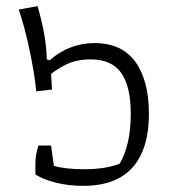

<svg xmlns="http://www.w3.org/2000/svg" viewBox="-20 -596 561 624"><path d="M95 -29V-63Q95 -93 105 -123H146L155 -57Q192 -46 254 -46Q323 -46 369 -64Q405 -126 405 -226Q405 -315 374 -359Q343 -403 274 -403Q237 -403 208 -392Q179 -381 146 -356L149 -305L98 -299Q92 -358 76 -433.5Q60 -509 41 -565L102 -576Q131 -478 132 -403L141 -400Q206 -456 287 -456Q376 -456 420 -395Q464 -334 464 -226Q464 -112 411 -52Q358 8 250 8Q202 8 161 -2.5Q120 -13 95 -29Z"/></svg>

Font: Athiti
Style: Regular
Weight: 400
Designer: CadsonDemak Team
Foundry: CadsonDemak
Version: Version 1.032